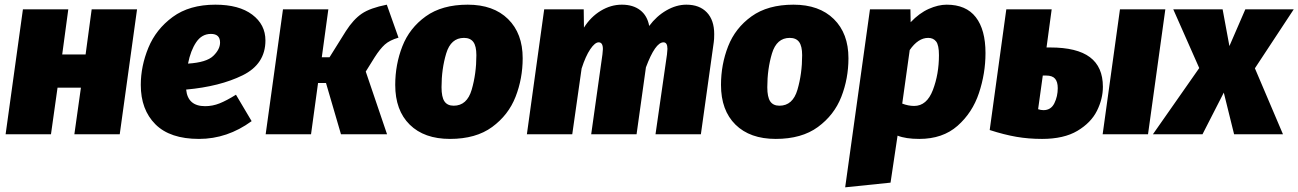

<svg xmlns="http://www.w3.org/2000/svg" viewBox="-20 -574 5552 821"><path d="M298 0 326 -199H226L198 0H4L78 -534H272L246 -341H346L372 -534H566L492 0Z M776 -191Q783 -120 857 -120Q889 -120 919 -132Q949 -144 989 -169L1056 -56Q952 20 831 20Q707 20 644.5 -42.5Q582 -105 582 -211Q582 -291 614.5 -370Q647 -449 718.5 -501.5Q790 -554 901 -554Q1002 -554 1058.5 -511.5Q1115 -469 1115 -401Q1115 -300 1017.5 -252Q920 -204 776 -191ZM921 -392Q921 -429 882 -429Q843 -429 819 -393.5Q795 -358 784 -302Q863 -307 892 -335Q921 -363 921 -392Z M1684 -413Q1646 -402 1625.5 -383.5Q1605 -365 1582 -329L1544 -268L1635 0H1438L1374 -219H1340L1310 0H1116L1190 -534H1384L1356 -329H1389L1459 -441Q1491 -491 1527 -515.5Q1563 -540 1634 -554Z M1670 -211Q1670 -298 1700.5 -376Q1731 -454 1800.5 -504Q1870 -554 1980 -554Q2090 -554 2152.5 -492.5Q2215 -431 2215 -325Q2215 -238 2184.5 -160Q2154 -82 2084.5 -31Q2015 20 1904 20Q1794 20 1732 -41Q1670 -102 1670 -211ZM2017 -338Q2017 -377 2004 -394.5Q1991 -412 1964 -412Q1908 -412 1888 -345.5Q1868 -279 1868 -201Q1868 -159 1880.5 -140.5Q1893 -122 1920 -122Q1977 -122 1997 -190.5Q2017 -259 2017 -338Z M3034 -428Q3034 -405 3032 -393L2977 0H2783L2832 -341L2834 -365Q2834 -393 2817 -393Q2782 -393 2742 -286L2702 0H2508L2556 -341Q2558 -359 2558 -364Q2558 -393 2540 -393Q2524 -393 2504 -363.5Q2484 -334 2467 -281L2427 0H2233L2307 -534H2476L2477 -456Q2506 -502 2549 -528Q2592 -554 2639 -554Q2687 -554 2717.5 -530.5Q2748 -507 2756 -463Q2787 -505 2829.5 -529.5Q2872 -554 2915 -554Q2971 -554 3002.5 -521Q3034 -488 3034 -428Z M3063 -211Q3063 -298 3093.5 -376Q3124 -454 3193.5 -504Q3263 -554 3373 -554Q3483 -554 3545.5 -492.5Q3608 -431 3608 -325Q3608 -238 3577.5 -160Q3547 -82 3477.5 -31Q3408 20 3297 20Q3187 20 3125 -41Q3063 -102 3063 -211ZM3410 -338Q3410 -377 3397 -394.5Q3384 -412 3357 -412Q3301 -412 3281 -345.5Q3261 -279 3261 -201Q3261 -159 3273.5 -140.5Q3286 -122 3313 -122Q3370 -122 3390 -190.5Q3410 -259 3410 -338Z M3700 -534H3873L3874 -479Q3911 -518 3951.5 -536Q3992 -554 4028 -554Q4111 -554 4152.5 -500.5Q4194 -447 4194 -347Q4194 -260 4166 -176Q4138 -92 4074.5 -36Q4011 20 3911 20Q3853 20 3818 6L3788 207L3594 227ZM3995 -338Q3995 -381 3983 -396.5Q3971 -412 3949 -412Q3906 -412 3870 -360L3838 -131Q3864 -121 3889 -121Q3943 -121 3969 -189Q3995 -257 3995 -338Z M4696 -203Q4696 -151 4670.5 -100Q4645 -49 4587 -14.5Q4529 20 4436 20Q4378 20 4326 11Q4274 2 4212 -18L4283 -534H4477L4455 -371H4471Q4585 -371 4640.5 -329.5Q4696 -288 4696 -203ZM4769 -534H4963L4889 0H4695ZM4503 -197Q4503 -224 4491.5 -237.5Q4480 -251 4453 -251H4439L4419 -107Q4431 -103 4442 -103Q4474 -103 4488.5 -132.5Q4503 -162 4503 -197Z M5512 -534 5346 -282 5466 0H5257L5213 -178L5122 0H4910L5108 -283L4997 -534H5208L5237 -377L5305 -534Z"/></svg>

Font: Fira Sans Black
Style: Italic
Weight: 900
Italic angle: -8°
Designer: Carrois Corporate & Edenspiekermann AG
Foundry: Carrois Corporate GbR & Edenspiekermann AG
Version: Version 4.203